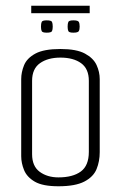

<svg xmlns="http://www.w3.org/2000/svg" viewBox="-20 -646 423 670"><path d="M184 4Q129 4 101.5 -12Q74 -28 64 -52.5Q54 -77 54 -101V-370Q54 -394 64 -418.5Q74 -443 103.5 -459Q133 -475 191 -475Q247 -475 276.5 -459Q306 -443 317 -419Q328 -395 328 -370V-115Q328 -83 317 -56Q306 -29 274.5 -12.5Q243 4 184 4ZM184 -27Q234 -27 262 -47.5Q290 -68 290 -116V-364Q290 -406 263 -425.5Q236 -445 191 -445Q147 -445 119.5 -425.5Q92 -406 92 -364V-108Q92 -66 118.5 -46.5Q145 -27 184 -27ZM236 -532Q221 -532 218.5 -537.5Q216 -543 216 -553Q216 -564 218.5 -569.5Q221 -575 236 -575Q252 -575 255 -569.5Q258 -564 258 -553Q258 -543 255 -537.5Q252 -532 236 -532ZM143 -532Q128 -532 125.5 -537.5Q123 -543 123 -553Q123 -564 125.5 -569.5Q128 -575 143 -575Q159 -575 161.5 -569.5Q164 -564 164 -553Q164 -543 161.5 -537.5Q159 -532 143 -532ZM89 -600V-626H293V-600Z"/></svg>

Font: Smooch Sans Light
Style: Regular
Weight: 300
Designer: Robert E. Leuschke
Foundry: Robert E. Leuschke
Version: Version 1.010; ttfautohint (v1.8.3)